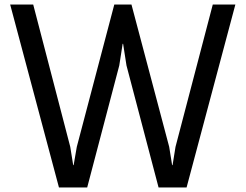

<svg xmlns="http://www.w3.org/2000/svg" viewBox="-20 -830 1087 850"><path d="M1022 -810 806 0H682L540 -540L525 -636H523L508 -540L366 0H241L25 -810H127L291 -180L304 -99H306L320 -180L486 -810H562L729 -180L742 -99H744L757 -180L922 -810Z"/></svg>

Font: TypoPRO Sinkin Sans
Style: 400 Regular
Weight: 400
Designer: Keith Bates
Foundry: K-Type
Version: Sinkin Sans (version 1.0)  by Keith Bates   •   © 2014   www